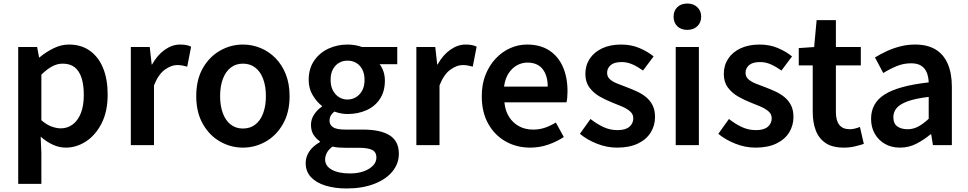

<svg xmlns="http://www.w3.org/2000/svg" viewBox="-20 -821 5477 1086"><path d="M83 219V-555H190L201 -496H203Q239 -526 282 -547.5Q325 -569 370 -569Q440 -569 489 -533.5Q538 -498 563.5 -435Q589 -372 589 -286Q589 -191 555 -124Q521 -57 467 -21.5Q413 14 352 14Q315 14 279 -2.5Q243 -19 210 -48L214 45V219ZM324 -95Q361 -95 390.5 -116.5Q420 -138 437 -180Q454 -222 454 -284Q454 -340 441.5 -379.5Q429 -419 403 -440Q377 -461 334 -461Q304 -461 275 -445.5Q246 -430 214 -399V-141Q244 -115 272.5 -105Q301 -95 324 -95Z M720 0V-555H827L838 -456H840Q870 -510 912 -539.5Q954 -569 998 -569Q1020 -569 1034.5 -566Q1049 -563 1061 -557L1039 -444Q1024 -448 1011.5 -450.5Q999 -453 981 -453Q949 -453 912.5 -427Q876 -401 851 -338V0Z M1354 14Q1285 14 1224.5 -20.5Q1164 -55 1127 -120.5Q1090 -186 1090 -277Q1090 -370 1127 -435Q1164 -500 1224.5 -534.5Q1285 -569 1354 -569Q1406 -569 1453.5 -549.5Q1501 -530 1538 -492.5Q1575 -455 1596.5 -401Q1618 -347 1618 -277Q1618 -186 1581 -120.5Q1544 -55 1483.5 -20.5Q1423 14 1354 14ZM1354 -94Q1395 -94 1424 -116.5Q1453 -139 1468.5 -180.5Q1484 -222 1484 -277Q1484 -333 1468.5 -374.5Q1453 -416 1424 -438.5Q1395 -461 1354 -461Q1314 -461 1285 -438.5Q1256 -416 1240.5 -374.5Q1225 -333 1225 -277Q1225 -222 1240.5 -180.5Q1256 -139 1285 -116.5Q1314 -94 1354 -94Z M1940 245Q1874 245 1821.5 229Q1769 213 1739 181Q1709 149 1709 101Q1709 66 1729.5 35.5Q1750 5 1789 -17V-22Q1768 -36 1753.5 -58.5Q1739 -81 1739 -115Q1739 -147 1757.5 -174.5Q1776 -202 1801 -218V-222Q1772 -244 1749 -282Q1726 -320 1726 -369Q1726 -433 1757 -478Q1788 -523 1838 -546Q1888 -569 1945 -569Q1970 -569 1991 -565Q2012 -561 2028 -555H2227V-458H2127Q2140 -442 2148.5 -418Q2157 -394 2157 -365Q2157 -304 2129 -261.5Q2101 -219 2052.5 -197.5Q2004 -176 1945 -176Q1929 -176 1909.5 -179.5Q1890 -183 1871 -190Q1859 -180 1851.5 -168Q1844 -156 1844 -137Q1844 -115 1863.5 -101.5Q1883 -88 1934 -88H2033Q2132 -88 2184 -55.5Q2236 -23 2236 49Q2236 104 2200 148.5Q2164 193 2097 219Q2030 245 1940 245ZM1945 -258Q1972 -258 1994 -271.5Q2016 -285 2029 -309.5Q2042 -334 2042 -369Q2042 -404 2029 -428.5Q2016 -453 1994.5 -465.5Q1973 -478 1945 -478Q1919 -478 1897.5 -465.5Q1876 -453 1863 -429Q1850 -405 1850 -369Q1850 -334 1863 -309.5Q1876 -285 1897.5 -271.5Q1919 -258 1945 -258ZM1959 160Q2005 160 2038.5 147.5Q2072 135 2090.5 115Q2109 95 2109 71Q2109 38 2084 26.5Q2059 15 2012 15H1936Q1914 15 1895.5 13.5Q1877 12 1861 8Q1839 24 1829 43Q1819 62 1819 81Q1819 118 1857 139Q1895 160 1959 160Z M2335 0V-555H2442L2453 -456H2455Q2485 -510 2527 -539.5Q2569 -569 2613 -569Q2635 -569 2649.5 -566Q2664 -563 2676 -557L2654 -444Q2639 -448 2626.5 -450.5Q2614 -453 2596 -453Q2564 -453 2527.5 -427Q2491 -401 2466 -338V0Z M2979 14Q2902 14 2840 -21Q2778 -56 2741.5 -121Q2705 -186 2705 -277Q2705 -345 2726.5 -398.5Q2748 -452 2784.5 -490.5Q2821 -529 2866.5 -549Q2912 -569 2961 -569Q3036 -569 3087 -535.5Q3138 -502 3164 -442.5Q3190 -383 3190 -305Q3190 -286 3188.5 -269.5Q3187 -253 3184 -242H2833Q2838 -193 2860 -159Q2882 -125 2916.5 -106.5Q2951 -88 2996 -88Q3031 -88 3062 -98.5Q3093 -109 3124 -128L3169 -46Q3130 -20 3081 -3Q3032 14 2979 14ZM2831 -331H3078Q3078 -394 3049 -430.5Q3020 -467 2963 -467Q2932 -467 2904 -451.5Q2876 -436 2856.5 -406Q2837 -376 2831 -331Z M3470 14Q3413 14 3357 -8Q3301 -30 3260 -64L3320 -148Q3357 -119 3394 -102Q3431 -85 3473 -85Q3518 -85 3540 -104Q3562 -123 3562 -152Q3562 -175 3544.5 -190.5Q3527 -206 3499.5 -218Q3472 -230 3443 -241Q3407 -255 3372 -275Q3337 -295 3314 -326Q3291 -357 3291 -403Q3291 -451 3315.5 -488.5Q3340 -526 3385.5 -547.5Q3431 -569 3493 -569Q3551 -569 3597.5 -549Q3644 -529 3677 -502L3617 -422Q3588 -443 3558 -456.5Q3528 -470 3496 -470Q3454 -470 3434 -452.5Q3414 -435 3414 -409Q3414 -387 3429.5 -373Q3445 -359 3471 -348.5Q3497 -338 3527 -327Q3556 -316 3584 -303Q3612 -290 3635 -271Q3658 -252 3671.5 -225Q3685 -198 3685 -159Q3685 -111 3660.5 -71.5Q3636 -32 3588 -9Q3540 14 3470 14Z M3802 0V-555H3933V0ZM3868 -652Q3832 -652 3811 -672.5Q3790 -693 3790 -727Q3790 -760 3811 -780.5Q3832 -801 3868 -801Q3902 -801 3924 -780.5Q3946 -760 3946 -727Q3946 -693 3924 -672.5Q3902 -652 3868 -652Z M4253 14Q4196 14 4140 -8Q4084 -30 4043 -64L4103 -148Q4140 -119 4177 -102Q4214 -85 4256 -85Q4301 -85 4323 -104Q4345 -123 4345 -152Q4345 -175 4327.5 -190.5Q4310 -206 4282.5 -218Q4255 -230 4226 -241Q4190 -255 4155 -275Q4120 -295 4097 -326Q4074 -357 4074 -403Q4074 -451 4098.5 -488.5Q4123 -526 4168.5 -547.5Q4214 -569 4276 -569Q4334 -569 4380.5 -549Q4427 -529 4460 -502L4400 -422Q4371 -443 4341 -456.5Q4311 -470 4279 -470Q4237 -470 4217 -452.5Q4197 -435 4197 -409Q4197 -387 4212.5 -373Q4228 -359 4254 -348.5Q4280 -338 4310 -327Q4339 -316 4367 -303Q4395 -290 4418 -271Q4441 -252 4454.5 -225Q4468 -198 4468 -159Q4468 -111 4443.5 -71.5Q4419 -32 4371 -9Q4323 14 4253 14Z M4753 14Q4689 14 4650.5 -11.5Q4612 -37 4594.5 -82.5Q4577 -128 4577 -188V-451H4498V-549L4585 -555L4599 -707H4708V-555H4849V-451H4708V-187Q4708 -139 4727.5 -114.5Q4747 -90 4787 -90Q4801 -90 4816.5 -94Q4832 -98 4844 -103L4866 -7Q4844 0 4815.5 7Q4787 14 4753 14Z M5071 14Q5022 14 4985.5 -7Q4949 -28 4928 -64.5Q4907 -101 4907 -149Q4907 -239 4985 -287.5Q5063 -336 5233 -355Q5232 -385 5222.5 -409.5Q5213 -434 5191.5 -448.5Q5170 -463 5133 -463Q5091 -463 5052 -447Q5013 -431 4976 -408L4929 -496Q4960 -515 4995.5 -531.5Q5031 -548 5071.5 -558.5Q5112 -569 5156 -569Q5226 -569 5272 -541Q5318 -513 5341 -459.5Q5364 -406 5364 -329V0H5257L5247 -61H5243Q5206 -30 5163 -8Q5120 14 5071 14ZM5113 -90Q5146 -90 5174.5 -105.5Q5203 -121 5233 -149V-273Q5158 -264 5114 -248Q5070 -232 5051.5 -209.5Q5033 -187 5033 -159Q5033 -122 5055.5 -106Q5078 -90 5113 -90Z"/></svg>

Font: Noto Sans TC SemiBold
Style: Regular
Weight: 600
Designer: Ryoko NISHIZUKA  (kana, bopomofo & ideographs); Paul D. Hunt (Latin, Greek & Cyrillic); Sandoll Communications , Soo-you
Foundry: Adobe
Version: Version 2.004-H2;hotconv 1.0.118;makeotfexe 2.5.65603